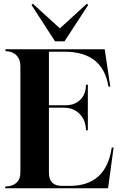

<svg xmlns="http://www.w3.org/2000/svg" viewBox="-20 -1016 646 1036"><path d="M277 -793 150 -989 157 -996 303 -863 449 -996 456 -989 328 -793ZM8 0 9 -10H10Q47 -10 68.5 -29.5Q90 -49 90 -84V-660Q90 -696 68 -718Q46 -740 10 -740L9 -750H545L575 -549H565Q535 -737 328 -737H244V-448H334Q384 -448 414 -478.5Q444 -509 444 -559H454V-313H444Q443 -367 410 -401Q377 -435 323 -435H244V-84Q244 -13 314 -13H356Q553 -13 583 -220H593L563 0Z"/></svg>

Font: Gloock
Style: Regular
Weight: 400
Designer: Duarte Pinto
Foundry: Duarte Pinto
Version: Version 1.000